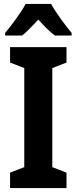

<svg xmlns="http://www.w3.org/2000/svg" viewBox="-20 -953 389 973"><path d="M239 -933H110C89 -893 39 -825 6 -786V-773H92C116 -792 143 -820 174 -854C204 -821 231 -793 258 -773H343V-786C306 -831 263 -889 239 -933ZM317 0V-78L245 -106V-608L317 -636V-714H31V-636L103 -608V-106L31 -78V0Z"/></svg>

Font: Noto Sans Thai Looped Condensed
Style: Bold
Weight: 700
Width: 3
Designer: Sasikarn Vongin, Ben Mitchell
Foundry: The Fontpad Ltd
Version: Version 1.001